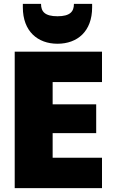

<svg xmlns="http://www.w3.org/2000/svg" viewBox="-20 -972 588 992"><path d="M507 -705H56V0H507V-157H252V-284H477V-433H252V-548H507ZM456 -952H362C362 -912 342 -888 277 -888C212 -888 192 -912 192 -952H98V-934C98 -810 175 -746 277 -746C380 -746 456 -810 456 -934Z"/></svg>

Font: SVN-Poppins ExtraBold
Style: Regular
Weight: 800
Designer: Ninad Kale (Devanagari), Jonny Pinhorn (Latin)
Foundry: Indian Type Foundry
Version: Version 3.002 2017; ttfautohint (v1.8.3)